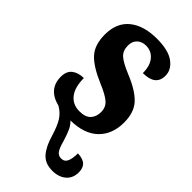

<svg xmlns="http://www.w3.org/2000/svg" viewBox="-246 -606 900 900"><g transform="rotate(45 204.0 -155.5)"><path d="M400 154Q400 193 374 215Q348 237 306 237Q258 237 231.5 206.5Q205 176 189 119Q174 70 157.5 44Q141 18 112 1Q23 -21 23 -103Q23 -140 45.5 -157.5Q68 -175 104 -175Q104 -114 129.5 -82Q155 -50 199 -50Q238 -50 256 -69Q274 -88 274 -120Q274 -151 252 -170.5Q230 -190 177 -212Q97 -246 63 -283.5Q29 -321 29 -389Q29 -467 79 -507.5Q129 -548 216 -548Q292 -548 329.5 -520.5Q367 -493 367 -453Q367 -387 283 -387Q283 -436 260.5 -462.5Q238 -489 203 -489Q176 -489 159 -473Q142 -457 142 -429Q142 -396 162 -377Q182 -358 240 -334Q314 -304 349.5 -266.5Q385 -229 385 -161Q385 -83 337.5 -37Q290 9 200 10Q216 25 225.5 46Q235 67 246 103Q255 137 265.5 152Q276 167 295 167Q317 167 325.5 147.5Q334 128 334 94Q370 96 385 111Q400 126 400 154Z"/></g></svg>

Font: Noto Serif CondExtraBold
Style: Regular
Weight: 800
Width: 3
Designer: Monotype Design Team
Foundry: Monotype Imaging Inc.
Version: Version 1.001